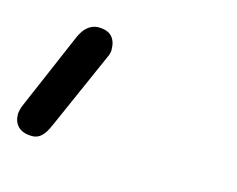

<svg xmlns="http://www.w3.org/2000/svg" viewBox="-49 -830 456 369"><g transform="rotate(15 179.0 -645.5)"><path d="M141 -717C142 -720 143 -724 143 -727C143 -750 132 -763 108 -763C90 -763 79 -750 72 -735L5 -579C3 -575 1 -565 1 -562C1 -543 12 -528 38 -528C58 -528 66 -547 73 -563Z"/></g></svg>

Font: Numismatica Pro
Style: Regular
Weight: 400
Designer: Chris Hopkins
Foundry: Edward C. D. Hopkins
Version: Version 2.19D